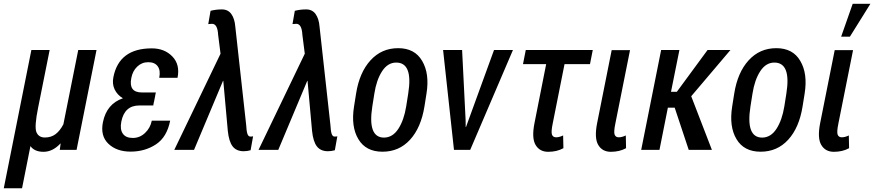

<svg xmlns="http://www.w3.org/2000/svg" viewBox="-40 -793 4626 1016"><path d="M295.4 -135.3 374 -528.3H470.7L365.2 0H276.4L280.8 -33.2L279.8 -33.7Q238.8 10.3 190.4 10.3Q142.1 10.3 121.1 -20L76.7 203.1H-20L126 -528.3H222.7L161.6 -222.7Q141.6 -124 152.3 -94.7Q164.1 -65.4 197.3 -65.4Q230.5 -65.4 253.9 -83Q277.3 -100.6 295.4 -135.3Z M697.3 -234.9Q619.1 -234.9 602.1 -149.9Q593.8 -108.9 609.9 -85.9Q625.5 -63 662.6 -63Q699.7 -63 727.5 -89.4Q755.4 -115.7 763.2 -154.3H860.4Q843.3 -67.4 785.6 -29.3Q728 8.8 652.8 9.3Q577.6 9.8 533.7 -32.2Q489.7 -74.2 504.9 -147.5Q524.9 -243.7 610.4 -272.9Q580.1 -291 566.4 -320.3Q552.7 -349.6 560.1 -385.3Q590.3 -537.1 763.2 -537.1Q830.6 -537.1 872.1 -494.1Q913.6 -451.2 899.4 -381.3H802.7Q810.5 -420.9 794.4 -442.4Q778.8 -463.9 744.6 -463.9Q710.4 -463.9 686 -440.4Q661.6 -417 654.8 -379.9Q639.6 -303.7 710.9 -303.7H784.7L780.8 -285.2H781.2L778.3 -271.5L774.9 -253.4H774.4L771 -234.9Z M1134.3 -743.2Q1166.5 -743.2 1184.1 -718.8Q1201.7 -694.3 1205.1 -652.3L1262.7 -131.3Q1264.2 -100.6 1269 -85.4Q1273.9 -70.3 1284.7 -70.3Q1294.9 -70.3 1299.3 -71.8L1286.1 2Q1268.1 7.3 1248.5 7.3Q1210.4 6.8 1190.9 -18.6Q1171.4 -43.9 1165.5 -100.1L1141.6 -365.2H1140.1L986.8 0H882.3L1127 -508.8L1114.3 -608.4Q1111.3 -667 1082 -667Q1076.7 -667 1062 -665.5L1074.2 -735.8Q1102.5 -743.2 1134.3 -743.2Z M1580.1 -743.2Q1612.3 -743.2 1629.9 -718.8Q1647.5 -694.3 1650.9 -652.3L1708.5 -131.3Q1710 -100.6 1714.8 -85.4Q1719.7 -70.3 1730.5 -70.3Q1740.7 -70.3 1745.1 -71.8L1731.9 2Q1713.9 7.3 1694.3 7.3Q1656.2 6.8 1636.7 -18.6Q1617.2 -43.9 1611.3 -100.1L1587.4 -365.2H1585.9L1432.6 0H1328.1L1572.8 -508.8L1560.1 -608.4Q1557.1 -667 1527.8 -667Q1522.5 -667 1507.8 -665.5L1520 -735.8Q1548.3 -743.2 1580.1 -743.2Z M1930.2 -230Q1904.3 -64.9 1992.2 -64.9Q2038.1 -65.4 2067.9 -111.3Q2097.7 -157.2 2109.4 -230L2120.1 -297.4Q2146.5 -461.9 2056.6 -461.9Q2011.7 -461.9 1981.9 -416Q1952.1 -370.1 1940.9 -297.4ZM2193.8 -470.7Q2233.9 -403.3 2216.8 -297.4L2206.1 -230Q2188 -117.2 2129.9 -53.7Q2071.8 9.8 1983.9 9.8Q1896 9.8 1856.4 -56.6Q1816.4 -123 1833.5 -230L1844.2 -297.4Q1861.8 -409.2 1920.4 -473.6Q1979 -538.1 2066.9 -538.1Q2154.8 -538.1 2193.8 -470.7Z M2423.8 -158.7 2424.3 -121.1 2425.8 -120.6 2574.2 -528.3H2674.3L2448.2 0H2362.3L2304.7 -528.3H2405.3Z M2939.9 -76.2 2941.4 -8.8Q2906.7 10.3 2860.8 10.3Q2815.4 10.3 2793.9 -26.4Q2772.5 -63 2788.6 -143.1L2850.1 -453.6H2727.5L2742.2 -528.3H3096.7L3082 -453.6H2947.3L2884.8 -139.6Q2875.5 -94.7 2880.9 -80.6Q2886.2 -66.4 2902.8 -66.4Q2919.4 -66.4 2939.9 -76.2Z M3271.5 -76.2 3272.9 -8.8Q3238.3 10.3 3192.4 10.3Q3147 10.3 3125.5 -26.4Q3104 -63 3120.1 -143.1L3196.8 -527.8H3293.9L3216.3 -139.6Q3207 -94.7 3212.4 -80.6Q3217.8 -66.4 3234.4 -66.4Q3251 -66.4 3271.5 -76.2Z M3530.3 -223.1H3494.1L3449.7 0H3353L3458.5 -528.3H3555.2L3510.7 -307.1H3541.5L3704.1 -528.3H3825.2L3617.7 -283.7L3727.1 0H3604.5Z M3931.2 -230Q3905.3 -64.9 3993.2 -64.9Q4039.1 -65.4 4068.8 -111.3Q4098.6 -157.2 4110.4 -230L4121.1 -297.4Q4147.5 -461.9 4057.6 -461.9Q4012.7 -461.9 3982.9 -416Q3953.1 -370.1 3941.9 -297.4ZM4194.8 -470.7Q4234.9 -403.3 4217.8 -297.4L4207 -230Q4189 -117.2 4130.9 -53.7Q4072.8 9.8 3984.9 9.8Q3897 9.8 3857.4 -56.6Q3817.4 -123 3834.5 -230L3845.2 -297.4Q3862.8 -409.2 3921.4 -473.6Q3980 -538.1 4067.9 -538.1Q4155.8 -538.1 4194.8 -470.7Z M4451.7 -76.2 4453.1 -8.8Q4418.5 10.3 4372.6 10.3Q4327.1 10.3 4305.7 -26.4Q4284.2 -63 4300.3 -143.1L4377 -527.8H4474.1L4396.5 -139.6Q4387.2 -94.7 4392.6 -80.6Q4397.9 -66.4 4414.6 -66.4Q4431.2 -66.4 4451.7 -76.2ZM4472.2 -772.9H4565.9L4457.5 -599.1H4411.1Z"/></svg>

Font: RobotoCondensed-Italic
Style: Italic
Weight: 400
Designer: Google
Version: Version 1.200311; 2013